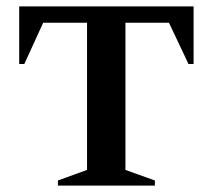

<svg xmlns="http://www.w3.org/2000/svg" viewBox="-20 -580 664 600"><path d="M161 0V-16L252 -49V-509H115L56 -380H40V-560H585V-380H569L508 -509H372V-49L464 -16V0Z"/></svg>

Font: Spectral SC SemiBold
Style: Regular
Weight: 600
Designer: Jean-Baptiste Levee
Foundry: Production Type
Version: Version 2.001